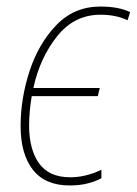

<svg xmlns="http://www.w3.org/2000/svg" viewBox="-20 -557 418 587"><path d="M193 10Q223 10 247 4Q271 -2 290 -12V-38Q242 -15 195 -15Q130 -15 99.5 -57.5Q69 -100 69 -173Q69 -215 77 -263H279L285 -288H82Q102 -380 154.5 -446Q207 -512 287 -512Q335 -512 370 -495L378 -520Q342 -537 287 -537Q207 -537 152.5 -480.5Q98 -424 70.5 -340Q43 -256 43 -172Q43 -86 80.5 -38Q118 10 193 10Z"/></svg>

Font: Noto Sans UI SemiCondensed Thin
Style: Italic
Weight: 250
Width: 4
Italic angle: -12°
Designer: Monotype Design Team
Foundry: Monotype Imaging Inc.
Version: Version 1.901